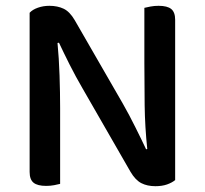

<svg xmlns="http://www.w3.org/2000/svg" viewBox="-20 -634 705 661"><path d="M583 -14Q572 -5 555 1Q538 7 515 7Q487 7 466.5 -3.5Q446 -14 429 -43L264 -330Q253 -349 241.5 -370Q230 -391 219.5 -412Q209 -433 199.5 -452.5Q190 -472 183 -487L178 -486Q183 -434 185 -374.5Q187 -315 187 -262V-1Q180 1 166.5 3.5Q153 6 139 6Q109 6 95.5 -5Q82 -16 82 -42V-590Q92 -601 110.5 -607.5Q129 -614 150 -614Q178 -614 199 -604Q220 -594 237 -565L403 -277Q414 -258 425 -237Q436 -216 446.5 -195Q457 -174 466.5 -154.5Q476 -135 483 -120L487 -121Q479 -197 478 -271.5Q477 -346 477 -417V-607Q485 -609 498 -611.5Q511 -614 526 -614Q556 -614 569.5 -603Q583 -592 583 -566V-14Z"/></svg>

Font: Baloo Bhaina 2 Medium
Style: Regular
Weight: 500
Designer: Yesha Goshar, Manish Minz, Shuchita Grover and Ek Type
Foundry: Ek Type
Version: Version 1.640;hotconv 1.0.111;makeotfexe 2.5.65597; ttfautoh